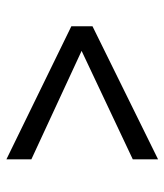

<svg xmlns="http://www.w3.org/2000/svg" viewBox="23 -550 514 600"><g transform="rotate(-90 280.0 -250.0)"><path d="M421 -252 82 -409V-487L498 -284V-218L82 -13V-92Z"/></g></svg>

Font: Titillium Web
Style: Regular
Weight: 400
Version: Version 1.002;PS 57.000;hotconv 1.0.70;makeotf.lib2.5.55311